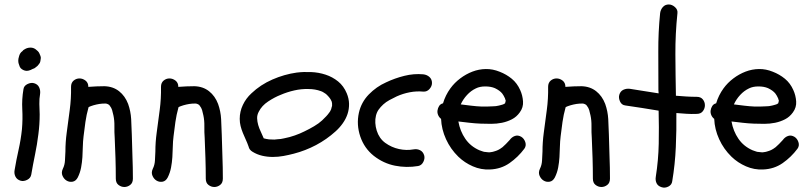

<svg xmlns="http://www.w3.org/2000/svg" viewBox="-20 -778 3652 867"><path d="M45.9 -9.8Q53.7 -56.6 64 -102.1Q74.2 -147.5 79.1 -194.3Q83 -240.2 80.6 -284.7Q78.1 -329.1 85.9 -375Q87.9 -390.6 104 -398.4Q120.1 -406.2 133.8 -402.3Q150.4 -397.5 156.7 -383.8Q163.1 -370.1 161.1 -354.5Q157.2 -332 157.7 -308.6Q158.2 -285.2 159.2 -261.7Q159.2 -216.8 153.3 -171.9Q147.5 -125 138.2 -80.1Q128.9 -35.2 121.1 10.7Q118.2 26.4 102.5 34.2Q86.9 42 73.2 38.1Q56.6 33.2 49.8 19.5Q43 5.9 45.9 -9.8ZM92.8 -459Q85.9 -460.9 79.1 -465.3Q72.3 -469.7 69.3 -476.6Q66.4 -484.4 64.5 -490.2Q62.5 -496.1 62.5 -503.9Q62.5 -512.7 65.4 -521.5Q69.3 -539.1 81.1 -546.9Q85 -552.7 91.8 -555.7Q102.5 -562.5 116.2 -563Q129.9 -563.5 140.6 -555.7Q145.5 -551.8 150.4 -547.4Q155.3 -543 158.2 -536.1Q160.2 -531.2 162.6 -525.4Q165 -519.5 164.1 -513.7Q163.1 -506.8 162.1 -501Q161.1 -495.1 157.2 -490.2Q152.3 -483.4 149.4 -480.5Q146.5 -477.5 139.6 -472.7Q135.7 -468.8 127.9 -466.8Q107.4 -455.1 92.8 -459Z M275.4 -93.8Q275.4 -135.7 281.2 -178.7Q288.1 -230.5 294.9 -281.7Q301.8 -333 300.8 -385.7Q300.8 -404.3 312.5 -414.1Q324.2 -423.8 338.9 -423.8Q353.5 -423.8 366.2 -414.1Q378.9 -404.3 378.9 -385.7Q417 -388.7 451.2 -388.7Q490.2 -387.7 517.6 -366.2Q544.9 -344.7 558.6 -308.6Q570.3 -275.4 572.3 -240.2Q574.2 -205.1 575.2 -169.9Q576.2 -120.1 578.1 -70.8Q580.1 -21.5 580.1 28.3Q580.1 47.9 567.9 57.1Q555.7 66.4 541.5 66.4Q527.3 66.4 515.1 57.1Q502.9 47.9 502.9 28.3Q502.9 -18.6 501.5 -63.5Q500 -108.4 498 -155.3Q496.1 -180.7 496.6 -207.5Q497.1 -234.4 492.2 -256.8Q489.3 -270.5 486.3 -280.8Q483.4 -291 475.6 -300.8Q473.6 -304.7 467.3 -307.6Q460.9 -310.5 456.1 -310.5Q441.4 -310.5 428.7 -308.6Q416 -306.6 402.3 -302.7Q396.5 -300.8 390.6 -298.8Q384.8 -296.9 379.9 -293.9Q370.1 -258.8 365.7 -227.1Q361.3 -195.3 357.4 -163.1Q354.5 -139.6 354 -115.7Q353.5 -91.8 352.1 -68.4Q350.6 -44.9 346.2 -21.5Q341.8 2 331.1 23.4Q322.3 40 307.6 42.5Q293 44.9 280.8 37.6Q268.6 30.3 262.2 15.6Q255.9 1 263.7 -15.6Q272.5 -33.2 273.4 -53.7Q274.4 -74.2 275.4 -93.8Z M681.6 -93.8Q681.6 -135.7 687.5 -178.7Q694.3 -230.5 701.2 -281.7Q708 -333 707 -385.7Q707 -404.3 718.8 -414.1Q730.5 -423.8 745.1 -423.8Q759.8 -423.8 772.5 -414.1Q785.2 -404.3 785.2 -385.7Q823.2 -388.7 857.4 -388.7Q896.5 -387.7 923.8 -366.2Q951.2 -344.7 964.8 -308.6Q976.6 -275.4 978.5 -240.2Q980.5 -205.1 981.4 -169.9Q982.4 -120.1 984.4 -70.8Q986.3 -21.5 986.3 28.3Q986.3 47.9 974.1 57.1Q961.9 66.4 947.8 66.4Q933.6 66.4 921.4 57.1Q909.2 47.9 909.2 28.3Q909.2 -18.6 907.7 -63.5Q906.2 -108.4 904.3 -155.3Q902.3 -180.7 902.8 -207.5Q903.3 -234.4 898.4 -256.8Q895.5 -270.5 892.6 -280.8Q889.6 -291 881.8 -300.8Q879.9 -304.7 873.5 -307.6Q867.2 -310.5 862.3 -310.5Q847.7 -310.5 835 -308.6Q822.3 -306.6 808.6 -302.7Q802.7 -300.8 796.9 -298.8Q791 -296.9 786.1 -293.9Q776.4 -258.8 772 -227.1Q767.6 -195.3 763.7 -163.1Q760.7 -139.6 760.3 -115.7Q759.8 -91.8 758.3 -68.4Q756.8 -44.9 752.4 -21.5Q748 2 737.3 23.4Q728.5 40 713.9 42.5Q699.2 44.9 687 37.6Q674.8 30.3 668.5 15.6Q662.1 1 669.9 -15.6Q678.7 -33.2 679.7 -53.7Q680.7 -74.2 681.6 -93.8Z M1319.3 -450.2Q1350.6 -454.1 1384.8 -452.6Q1418.9 -451.2 1450.2 -440.9Q1481.4 -430.7 1506.8 -410.2Q1532.2 -389.6 1545.9 -356.4Q1555.7 -333 1556.2 -309.1Q1556.6 -285.2 1549.3 -263.2Q1542 -241.2 1527.8 -221.2Q1513.7 -201.2 1495.1 -184.6Q1455.1 -148.4 1407.2 -123Q1359.4 -97.7 1306.6 -84Q1284.2 -78.1 1260.3 -73.7Q1236.3 -69.3 1211.9 -69.3Q1187.5 -69.3 1164.1 -74.7Q1140.6 -80.1 1120.1 -92.8Q1105.5 -101.6 1102.5 -116.2Q1096.7 -132.8 1089.8 -147.5Q1083 -162.1 1076.7 -177.7Q1070.3 -193.4 1066.4 -209Q1062.5 -224.6 1062.5 -241.2Q1062.5 -274.4 1076.7 -304.2Q1090.8 -334 1115.2 -356.4Q1156.2 -395.5 1210 -418.9Q1263.7 -442.4 1319.3 -450.2ZM1429.7 -366.2Q1403.3 -376 1373 -376Q1340.8 -377 1308.6 -369.6Q1276.4 -362.3 1247.1 -349.6Q1219.7 -338.9 1190.9 -319.8Q1162.1 -300.8 1148.4 -273.4Q1140.6 -258.8 1141.1 -243.7Q1141.6 -228.5 1146 -213.4Q1150.4 -198.2 1157.7 -183.1Q1165 -168 1170.9 -153.3Q1186.5 -149.4 1190.4 -149.4Q1192.4 -148.4 1195.3 -148.4Q1198.2 -148.4 1200.2 -148.4Q1219.7 -146.5 1235.4 -149.4Q1246.1 -149.4 1262.7 -153.3Q1288.1 -158.2 1311.5 -166.5Q1335 -174.8 1354.5 -184.6Q1377 -195.3 1398.4 -208Q1419.9 -220.7 1434.6 -234.4Q1444.3 -243.2 1453.1 -252.9Q1458 -257.8 1460 -260.7Q1464.8 -267.6 1467.8 -271Q1470.7 -274.4 1472.7 -279.3Q1476.6 -286.1 1476.6 -290Q1477.5 -292 1478 -294.9Q1478.5 -297.9 1479.5 -299.8V-310.5Q1478.5 -314.5 1478.5 -316.4Q1478.5 -318.4 1477.5 -320.3Q1474.6 -327.1 1472.2 -330.6Q1469.7 -334 1466.8 -337.9Q1467.8 -336.9 1464.4 -340.8Q1460.9 -344.7 1460 -345.7L1452.1 -353.5Q1447.3 -356.4 1441.4 -360.4Q1435.5 -364.3 1429.7 -366.2Z M1895.5 -76.2Q1899.4 -62.5 1891.6 -46.9Q1883.8 -31.2 1868.2 -28.3Q1815.4 -19.5 1763.7 -29.8Q1711.9 -40 1668 -74.2Q1625 -108.4 1606.9 -161.6Q1588.9 -214.8 1600.6 -268.6Q1611.3 -316.4 1645.5 -351.6Q1679.7 -386.7 1723.6 -406.2Q1762.7 -424.8 1805.7 -435.5Q1848.6 -446.3 1891.6 -442.4Q1908.2 -440.4 1919.4 -430.2Q1930.7 -419.9 1930.7 -403.3Q1930.7 -388.7 1919.4 -376Q1908.2 -363.3 1891.6 -364.3Q1860.4 -367.2 1830.1 -361.3Q1799.8 -355.5 1771.5 -342.8Q1754.9 -335 1738.8 -326.2Q1722.7 -317.4 1710.9 -306.6Q1698.2 -294.9 1689.9 -283.2Q1681.6 -271.5 1677.7 -255.9Q1673.8 -240.2 1674.8 -222.7Q1675.8 -205.1 1681.2 -188Q1686.5 -170.9 1696.3 -156.7Q1706.1 -142.6 1719.7 -132.8Q1748 -112.3 1781.7 -105Q1815.4 -97.7 1847.7 -103.5Q1863.3 -106.4 1877 -99.6Q1890.6 -92.8 1895.5 -76.2Z M2013.7 -378.9Q2032.2 -404.3 2058.1 -423.8Q2084 -443.4 2113.3 -454.6Q2142.6 -465.8 2173.8 -466.3Q2205.1 -466.8 2236.3 -454.1Q2266.6 -442.4 2291 -422.4Q2315.4 -402.3 2329.1 -371.1Q2339.8 -347.7 2341.8 -320.3Q2343.8 -293 2327.1 -270.5Q2312.5 -250 2291.5 -239.3Q2270.5 -228.5 2246.6 -223.6Q2222.7 -218.8 2197.8 -218.8Q2172.9 -218.8 2150.4 -219.7Q2125 -220.7 2100.1 -223.6Q2075.2 -226.6 2049.8 -229.5Q2057.6 -185.5 2081.1 -151.4Q2104.5 -117.2 2144.5 -99.6Q2155.3 -95.7 2161.1 -93.8Q2164.1 -92.8 2166.5 -92.3Q2168.9 -91.8 2171.9 -91.8Q2179.7 -90.8 2185.1 -90.3Q2190.4 -89.8 2195.3 -90.8Q2202.1 -91.8 2204.6 -92.3Q2207 -92.8 2210 -93.8Q2220.7 -96.7 2229 -100.6Q2237.3 -104.5 2249 -113.3Q2254.9 -118.2 2264.6 -127.9Q2274.4 -137.7 2281.2 -145.5Q2291 -159.2 2305.2 -164.1Q2319.3 -168.9 2334 -160.2Q2346.7 -152.3 2352.1 -136.2Q2357.4 -120.1 2347.7 -106.4Q2319.3 -68.4 2280.8 -41.5Q2242.2 -14.6 2192.4 -12.7Q2152.3 -10.7 2115.2 -26.9Q2078.1 -43 2049.8 -70.3Q2014.6 -104.5 1994.1 -149.4Q1973.6 -194.3 1971.7 -241.2Q1962.9 -248 1958.5 -258.3Q1954.1 -268.6 1955.6 -279.3Q1957 -290 1962.9 -299.3Q1968.8 -308.6 1980.5 -311.5Q1991.2 -347.7 2013.7 -378.9ZM2248 -355.5Q2237.3 -369.1 2214.8 -379.9Q2196.3 -387.7 2171.4 -387.7Q2146.5 -387.7 2128.9 -378.9Q2106.4 -368.2 2088.9 -349.1Q2071.3 -330.1 2060.5 -306.6Q2084 -303.7 2107.4 -300.8Q2130.9 -297.9 2154.3 -296.9Q2167 -296.9 2179.7 -296.9Q2192.4 -296.9 2205.1 -297.9Q2209 -297.9 2212.4 -298.3Q2215.8 -298.8 2219.7 -298.8Q2228.5 -300.8 2232.9 -301.3Q2237.3 -301.8 2242.2 -303.7Q2246.1 -304.7 2252 -306.6Q2256.8 -308.6 2257.8 -309.6Q2258.8 -310.5 2260.7 -311.5L2263.7 -323.2Q2261.7 -327.1 2261.2 -330.6Q2260.7 -334 2258.8 -336.9Q2257.8 -339.8 2254.4 -345.7Q2251 -351.6 2248 -355.5Z M2429.7 -93.8Q2429.7 -135.7 2435.5 -178.7Q2442.4 -230.5 2449.2 -281.7Q2456.1 -333 2455.1 -385.7Q2455.1 -404.3 2466.8 -414.1Q2478.5 -423.8 2493.2 -423.8Q2507.8 -423.8 2520.5 -414.1Q2533.2 -404.3 2533.2 -385.7Q2571.3 -388.7 2605.5 -388.7Q2644.5 -387.7 2671.9 -366.2Q2699.2 -344.7 2712.9 -308.6Q2724.6 -275.4 2726.6 -240.2Q2728.5 -205.1 2729.5 -169.9Q2730.5 -120.1 2732.4 -70.8Q2734.4 -21.5 2734.4 28.3Q2734.4 47.9 2722.2 57.1Q2710 66.4 2695.8 66.4Q2681.6 66.4 2669.4 57.1Q2657.2 47.9 2657.2 28.3Q2657.2 -18.6 2655.8 -63.5Q2654.3 -108.4 2652.3 -155.3Q2650.4 -180.7 2650.9 -207.5Q2651.4 -234.4 2646.5 -256.8Q2643.6 -270.5 2640.6 -280.8Q2637.7 -291 2629.9 -300.8Q2627.9 -304.7 2621.6 -307.6Q2615.2 -310.5 2610.4 -310.5Q2595.7 -310.5 2583 -308.6Q2570.3 -306.6 2556.6 -302.7Q2550.8 -300.8 2544.9 -298.8Q2539.1 -296.9 2534.2 -293.9Q2524.4 -258.8 2520 -227.1Q2515.6 -195.3 2511.7 -163.1Q2508.8 -139.6 2508.3 -115.7Q2507.8 -91.8 2506.3 -68.4Q2504.9 -44.9 2500.5 -21.5Q2496.1 2 2485.4 23.4Q2476.6 40 2461.9 42.5Q2447.3 44.9 2435.1 37.6Q2422.9 30.3 2416.5 15.6Q2410.2 1 2418 -15.6Q2426.8 -33.2 2427.7 -53.7Q2428.7 -74.2 2429.7 -93.8Z M3126 -340.8Q3144.5 -340.8 3153.8 -329.1Q3163.1 -317.4 3163.1 -302.7Q3163.1 -288.1 3153.8 -275.9Q3144.5 -263.7 3126 -263.7Q3102.5 -262.7 3079.6 -264.2Q3056.6 -265.6 3034.2 -267.6Q3035.2 -190.4 3031.7 -113.3Q3028.3 -36.1 3015.6 40Q3013.7 56.6 2998 64.5Q2982.4 72.3 2967.8 67.4Q2951.2 62.5 2944.8 49.3Q2938.5 36.1 2941.4 19.5Q2953.1 -54.7 2954.6 -128.9Q2956.1 -203.1 2954.1 -278.3Q2917 -284.2 2878.9 -290.5Q2840.8 -296.9 2803.7 -301.8Q2787.1 -303.7 2779.8 -319.8Q2772.5 -335.9 2776.4 -349.6Q2781.2 -366.2 2794.9 -372.6Q2808.6 -378.9 2824.2 -377Q2856.4 -372.1 2888.7 -366.7Q2920.9 -361.3 2954.1 -356.4Q2953.1 -361.3 2953.1 -371.1Q2953.1 -459 2952.6 -544.9Q2952.1 -630.9 2960.9 -718.8Q2962.9 -734.4 2973.1 -746.1Q2983.4 -757.8 3000 -757.8Q3014.6 -757.8 3027.8 -746.1Q3041 -734.4 3039.1 -718.8Q3029.3 -625 3029.8 -532.7Q3030.3 -440.4 3032.2 -345.7Q3055.7 -343.8 3079.1 -342.3Q3102.5 -340.8 3126 -340.8Z M3247.1 -378.9Q3265.6 -404.3 3291.5 -423.8Q3317.4 -443.4 3346.7 -454.6Q3376 -465.8 3407.2 -466.3Q3438.5 -466.8 3469.7 -454.1Q3500 -442.4 3524.4 -422.4Q3548.8 -402.3 3562.5 -371.1Q3573.2 -347.7 3575.2 -320.3Q3577.1 -293 3560.5 -270.5Q3545.9 -250 3524.9 -239.3Q3503.9 -228.5 3480 -223.6Q3456.1 -218.8 3431.2 -218.8Q3406.2 -218.8 3383.8 -219.7Q3358.4 -220.7 3333.5 -223.6Q3308.6 -226.6 3283.2 -229.5Q3291 -185.5 3314.5 -151.4Q3337.9 -117.2 3377.9 -99.6Q3388.7 -95.7 3394.5 -93.8Q3397.5 -92.8 3399.9 -92.3Q3402.3 -91.8 3405.3 -91.8Q3413.1 -90.8 3418.5 -90.3Q3423.8 -89.8 3428.7 -90.8Q3435.5 -91.8 3438 -92.3Q3440.4 -92.8 3443.4 -93.8Q3454.1 -96.7 3462.4 -100.6Q3470.7 -104.5 3482.4 -113.3Q3488.3 -118.2 3498 -127.9Q3507.8 -137.7 3514.6 -145.5Q3524.4 -159.2 3538.6 -164.1Q3552.7 -168.9 3567.4 -160.2Q3580.1 -152.3 3585.4 -136.2Q3590.8 -120.1 3581.1 -106.4Q3552.7 -68.4 3514.2 -41.5Q3475.6 -14.6 3425.8 -12.7Q3385.7 -10.7 3348.6 -26.9Q3311.5 -43 3283.2 -70.3Q3248 -104.5 3227.5 -149.4Q3207 -194.3 3205.1 -241.2Q3196.3 -248 3191.9 -258.3Q3187.5 -268.6 3189 -279.3Q3190.4 -290 3196.3 -299.3Q3202.1 -308.6 3213.9 -311.5Q3224.6 -347.7 3247.1 -378.9ZM3481.4 -355.5Q3470.7 -369.1 3448.2 -379.9Q3429.7 -387.7 3404.8 -387.7Q3379.9 -387.7 3362.3 -378.9Q3339.8 -368.2 3322.3 -349.1Q3304.7 -330.1 3293.9 -306.6Q3317.4 -303.7 3340.8 -300.8Q3364.3 -297.9 3387.7 -296.9Q3400.4 -296.9 3413.1 -296.9Q3425.8 -296.9 3438.5 -297.9Q3442.4 -297.9 3445.8 -298.3Q3449.2 -298.8 3453.1 -298.8Q3461.9 -300.8 3466.3 -301.3Q3470.7 -301.8 3475.6 -303.7Q3479.5 -304.7 3485.4 -306.6Q3490.2 -308.6 3491.2 -309.6Q3492.2 -310.5 3494.1 -311.5L3497.1 -323.2Q3495.1 -327.1 3494.6 -330.6Q3494.1 -334 3492.2 -336.9Q3491.2 -339.8 3487.8 -345.7Q3484.4 -351.6 3481.4 -355.5Z"/></svg>

Font: Schoolbell
Style: Regular
Weight: 400
Designer: Font Diner, Inc
Foundry: Font Diner, Inc
Version: Version 1.001